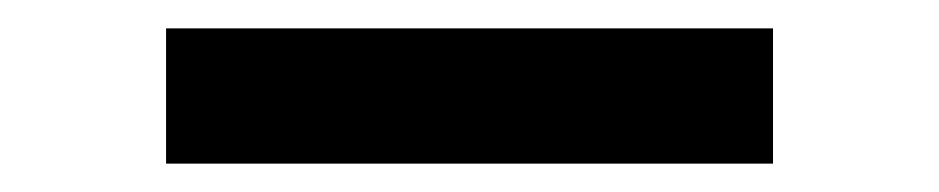

<svg xmlns="http://www.w3.org/2000/svg" viewBox="-20 -388 655 134"><path d="M519.5 -273.8H95.9V-368.2H519.5Z"/></svg>

Font: Fira Code Fixed Medium
Style: Regular
Weight: 500
Monospace: yes
Designer: Carrois Corporate, Edenspiekermann AG, Nikita Prokopov
Foundry: Carrois Corporate, Edenspiekermann AG, Nikita Prokopov
Version: Version 5.002